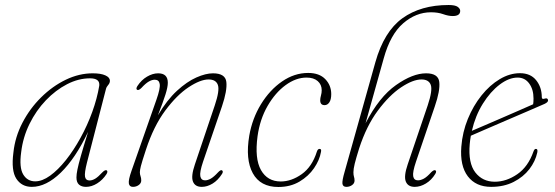

<svg xmlns="http://www.w3.org/2000/svg" viewBox="-20 -738 2214 766"><path d="M327 -89.5Q316.5 -48 319.2 -33Q322 -18 337 -18Q348 -18 360 -25.2Q372 -32.5 388.5 -50.5Q399.5 -61.5 405.5 -58.5Q411.5 -54.5 405 -43.5Q389.5 -20 367.5 -6.2Q345.5 7.5 323 7.5Q305.5 7.5 295.2 -1.5Q285 -10.5 285 -30Q285 -42.5 288.8 -61.2Q292.5 -80 302.5 -115.5Q312.5 -151 331.5 -212Q281 -106 222.5 -49.2Q164 7.5 107 7.5Q66.5 7.5 45.2 -25Q24 -57.5 33.5 -129.5Q40 -191.5 69.5 -248.2Q99 -305 144 -349.5Q189 -394 242.2 -419.8Q295.5 -445.5 350 -445.5Q382.5 -445.5 400.5 -437.2Q418.5 -429 418.5 -416Q418.5 -406.5 411.5 -398.8Q404.5 -391 402.5 -382ZM64.5 -131Q56 -70 72.5 -42.2Q89 -14.5 120.5 -14.5Q148.5 -14.5 180 -37.2Q211.5 -60 242.8 -99.2Q274 -138.5 301.2 -188Q328.5 -237.5 348 -291.2Q367.5 -345 376 -396Q379.5 -425.5 339 -425.5Q293 -425.5 247.5 -402Q202 -378.5 163 -337.8Q124 -297 97.8 -243.8Q71.5 -190.5 64.5 -131Z M527.5 -379.5Q521 -383 528 -394.5Q544 -419 566.5 -432.2Q589 -445.5 611 -445.5Q649.5 -445.5 649.5 -408Q649.5 -390.5 640.2 -361.2Q631 -332 610 -278Q646 -339 686 -375.8Q726 -412.5 763.5 -429Q801 -445.5 829.5 -445.5Q879 -445.5 883 -411.2Q887 -377 865.5 -313.5L790 -92.5Q776 -51 779.2 -34.8Q782.5 -18.5 798 -18.5Q808.5 -18.5 820.8 -25.2Q833 -32 850.5 -51Q860.5 -61.5 865.5 -58.5Q872 -54.5 866 -44.5Q849.5 -18.5 828 -5.5Q806.5 7.5 785 7.5Q758 7.5 749.8 -13.8Q741.5 -35 757.5 -82L837 -318Q857 -377.5 849.2 -399.2Q841.5 -421 812 -421Q779.5 -421 732.5 -390Q685.5 -359 639.2 -296.8Q593 -234.5 562.5 -141.5Q546 -91.5 542 -75.2Q538 -59 538 -51Q538 -42 540.8 -34.8Q543.5 -27.5 543.5 -18Q543.5 -7 533.5 0.2Q523.5 7.5 510.5 7.5Q496 7.5 494 -6.5Q492 -20.5 504.5 -56L604 -340Q620 -385.5 617.2 -402.8Q614.5 -420 597.5 -420Q586.5 -420 573.8 -412.8Q561 -405.5 544.5 -387.5Q533.5 -376.5 527.5 -379.5Z M1203 -428.5Q1160.5 -428.5 1119.2 -398.2Q1078 -368 1047.5 -315.2Q1017 -262.5 1007.5 -194.5Q995.5 -105 1021.2 -59.5Q1047 -14 1100 -14Q1142.5 -14 1183.8 -43.2Q1225 -72.5 1244 -132.5Q1247.5 -144 1255 -144Q1263.5 -144 1260.5 -131.5Q1255 -99.5 1233 -67.2Q1211 -35 1174.8 -13.5Q1138.5 8 1090.5 8Q1018.5 8 988.5 -47Q958.5 -102 974.5 -197Q986.5 -265.5 1021.2 -322.2Q1056 -379 1105.2 -413Q1154.5 -447 1209.5 -447Q1254 -447 1277.8 -422.2Q1301.5 -397.5 1301.5 -362.5Q1301.5 -341 1294 -329.8Q1286.5 -318.5 1275 -318.5Q1257.5 -318.5 1257.5 -338Q1257.5 -346.5 1260.5 -357Q1263.5 -367.5 1263.5 -378Q1263.5 -400.5 1247.5 -414.5Q1231.5 -428.5 1203 -428.5Z M1413 -146.5Q1400.5 -106.5 1395.2 -85Q1390 -63.5 1390 -51Q1390 -39.5 1392.2 -33Q1394.5 -26.5 1394.5 -17.5Q1394.5 -6.5 1384.5 0.5Q1374.5 7.5 1362 7.5Q1348 7.5 1346.2 -4.8Q1344.5 -17 1355 -53L1477.5 -489.5Q1512 -612 1585.2 -665Q1658.5 -718 1770 -718Q1795.5 -718 1805.8 -710.8Q1816 -703.5 1816 -694.5Q1816 -674 1786 -674Q1769 -674 1748 -681.5Q1727 -689 1699.5 -689Q1639.5 -689 1588.5 -645Q1537.5 -601 1511 -505.5L1438.5 -246.5Q1493 -351.5 1559.8 -398.5Q1626.5 -445.5 1680 -445.5Q1728.5 -445.5 1732.5 -411Q1736.5 -376.5 1714.5 -313L1639.5 -92.5Q1625.5 -51 1628.5 -34.8Q1631.5 -18.5 1647.5 -18.5Q1658 -18.5 1670.8 -25.2Q1683.5 -32 1700.5 -51Q1711.5 -61.5 1717 -58.5Q1723 -55 1716.5 -44Q1701.5 -19.5 1679.2 -6Q1657 7.5 1634.5 7.5Q1607.5 7.5 1599 -13.8Q1590.5 -35 1606.5 -82L1686.5 -318Q1706.5 -378 1698.5 -399.5Q1690.5 -421 1661.5 -421Q1627.5 -421 1580.2 -389.5Q1533 -358 1487.5 -296.8Q1442 -235.5 1413 -146.5Z M2123.5 -129.5Q2116 -94.5 2092 -63.2Q2068 -32 2029.2 -12.2Q1990.5 7.5 1939.5 7.5Q1878.5 7.5 1846.5 -34.5Q1814.5 -76.5 1820.5 -153Q1825 -211 1846.5 -263.5Q1868 -316 1901 -357.2Q1934 -398.5 1973.8 -422.2Q2013.5 -446 2054.5 -446Q2096.5 -446 2119 -418Q2141.5 -390 2141.5 -350.5Q2141.5 -340.5 2153 -344.5Q2165 -348.5 2166.5 -338.5Q2167.5 -330.5 2152.5 -323.5Q2128.5 -313 2087.2 -295.2Q2046 -277.5 2000.2 -257.8Q1954.5 -238 1916 -221.5Q1877.5 -205 1858.5 -196.5Q1855.5 -180 1854 -163Q1847.5 -87.5 1876.2 -50.2Q1905 -13 1954 -13Q2000 -13 2043.5 -42.8Q2087 -72.5 2108.5 -134Q2112 -144 2118 -144Q2126.5 -144 2123.5 -129.5ZM2045 -428.5Q2010.5 -428.5 1973.5 -400.5Q1936.5 -372.5 1906.5 -324.5Q1876.5 -276.5 1862.5 -216Q1881 -224 1912 -237.2Q1943 -250.5 1978.8 -266Q2014.5 -281.5 2048.2 -296.2Q2082 -311 2107 -322Q2108.5 -330 2108.5 -345Q2108.5 -381.5 2091.2 -405Q2074 -428.5 2045 -428.5Z"/></svg>

Font: Fraunces 72pt S050 Thin
Style: Italic
Weight: 100
Italic angle: -16°
Version: Version 1.000; ttfautohint (v1.8.3)